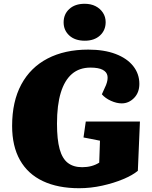

<svg xmlns="http://www.w3.org/2000/svg" viewBox="-20 -980 801 1014"><path d="M719 -338 708 -78Q681 -55 631 -34Q581 -13 520 0.5Q459 14 398 14Q286 14 206.5 -23.5Q127 -61 85.5 -134.5Q44 -208 44 -315Q44 -444 92.5 -534Q141 -624 231.5 -671Q322 -718 446 -718Q530 -718 590.5 -695Q651 -672 683.5 -631Q716 -590 716 -537Q716 -491 688 -462.5Q660 -434 623 -434Q596 -434 566 -447.5Q536 -461 518 -482L540 -531Q551 -559 547.5 -579.5Q544 -600 522 -611.5Q500 -623 458 -623Q399 -623 360 -589.5Q321 -556 301 -490.5Q281 -425 281 -327Q281 -243 295 -192.5Q309 -142 338.5 -119.5Q368 -97 414 -97Q440 -97 462.5 -103Q485 -109 504 -121L508 -237L421 -254L433 -338ZM316 -862Q316 -905 346 -932.5Q376 -960 427 -960Q460 -960 484.5 -947.5Q509 -935 523.5 -913Q538 -891 538 -863Q538 -820 508 -792.5Q478 -765 428 -765Q376 -765 346 -792.5Q316 -820 316 -862Z"/></svg>

Font: Literata 18pt Black
Style: Italic
Weight: 900
Italic angle: -2°
Designer: Latin by Veronika Burian and Jose Scaglione. Greek by Irene Vlachou. Cyrillic by Vera Evstafieva
Foundry: TypeTogether
Version: Version 3.103;gftools[0.9.29]